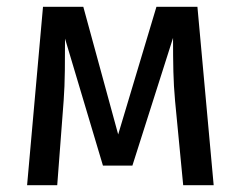

<svg xmlns="http://www.w3.org/2000/svg" viewBox="-20 -547 711 567"><path d="M442 -527H563L611 0H521L497 -249Q493 -293 492 -335.5Q491 -378 491 -435L371 -58H284L172 -433Q172 -387 171.5 -339Q171 -291 168 -250L149 0H60L107 -527H226L329 -150Z"/></svg>

Font: Fira Sans Variable
Style: Regular
Weight: 400
Designer: Carrois Corporate & Edenspiekermann AG
Foundry: Carrois Corporate GbR & Edenspiekermann AG
Version: Version 4.202